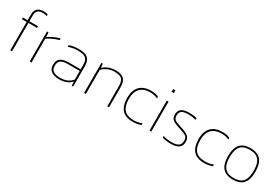

<svg xmlns="http://www.w3.org/2000/svg" viewBox="60 -1651 3801 2622"><g transform="rotate(30 1961.0 -340.0)"><path d="M152 0V-447.8H286.9L289.1 -473.9H152V-567Q152 -617.8 177.4 -641.4Q202.8 -665 262.1 -665Q290.9 -665 321.9 -653.8V-679.9Q295 -690.2 254 -690.2Q191.1 -690.2 157.6 -658Q124.1 -625.9 124.1 -565.2V-473.9H49V-447.8H124.1V0Z M458.6 0V-375.9Q536.9 -429.9 638.9 -458.2V-483.8Q592.6 -473 544.7 -451.4Q496.9 -429.9 458.6 -402.9L453.7 -473.9H430.8V0Z M1089 -65.2 1093.1 0H1115.1V-318.8Q1115.1 -406.9 1072.6 -445.4Q1030.1 -483.8 934.8 -483.8Q889.8 -483.8 850.5 -478Q811.2 -472.1 781 -460V-433.9Q849.8 -459.1 925.8 -459.1Q991 -459.1 1025.4 -445.1Q1059.8 -431.2 1073.3 -401.1Q1086.8 -371 1086.8 -317V-255.8H897.9Q817.9 -255.8 772.9 -225.9Q728 -196 728 -120.1Q728 -54 773.4 -22Q818.8 9.9 892.1 9.9Q960 9.9 1007.4 -8.1Q1054.9 -26.1 1089 -65.2ZM754.9 -120.1Q754.9 -184.8 792.5 -208Q830 -231.1 900.2 -230.2H1086.8V-94.9Q1023.8 -14.8 898.8 -14.8Q754.9 -14.8 754.9 -120.1Z M1316.1 0V-380.8Q1354.3 -416.8 1400.9 -437.9Q1447.4 -459.1 1501.3 -459.1Q1590.4 -459.1 1621.9 -427.6Q1653.3 -396.1 1653.3 -317V0H1681.2V-317Q1681.2 -403.8 1641.6 -443.8Q1602.1 -483.8 1516.2 -483.8Q1451.4 -483.8 1404.2 -465.8Q1357 -447.8 1316.1 -411.9L1311.2 -473.9H1288.2V0Z M2187.5 -13.9V-40Q2127.2 -14.8 2064.3 -14.8Q1954.6 -14.8 1906.5 -69Q1858.4 -123.2 1858.4 -237Q1858.4 -348 1912.8 -403.6Q1967.2 -459.1 2070.6 -459.1Q2133.5 -459.1 2187.5 -433.9V-460Q2160.5 -473 2134.9 -478.4Q2109.3 -483.8 2067.4 -483.8Q1955.5 -483.8 1893.4 -422Q1831.4 -360.2 1831.4 -237Q1831.4 -117.8 1885.8 -54Q1940.2 9.9 2057.6 9.9Q2131.3 9.9 2187.5 -13.9Z M2350.7 -610.2V-653.8H2315.6V-610.2ZM2346.7 0V-473.9L2318.8 -474.8V0Z M2825.5 -116Q2825.5 -177.2 2783 -206.6Q2740.6 -236.1 2662.3 -258.1Q2607.5 -276.1 2583.4 -287.1Q2559.4 -298.1 2547.4 -316.1Q2535.5 -334.1 2535.5 -366Q2535.5 -413.2 2564.7 -436.2Q2577.3 -446.9 2603 -452.6Q2628.6 -458.2 2664.6 -459.1Q2669.5 -459.1 2674.5 -459.1Q2704.6 -459.1 2733.1 -455Q2761.7 -451 2789.6 -442.9V-469Q2764.4 -477.1 2734.9 -480.4Q2705.5 -483.8 2670.4 -483.8Q2584.5 -483.8 2546.5 -454.4Q2508.5 -424.9 2508.5 -365.1Q2508.5 -309.8 2542.9 -283.9Q2577.3 -258.1 2630.4 -241.9Q2646.6 -237 2654.7 -233.8Q2662.3 -231.1 2676.7 -227.1Q2723.5 -210.9 2740.6 -202.8Q2771.6 -190.2 2785.1 -171.1Q2798.6 -152 2798.6 -116Q2798.6 -66.1 2769.6 -42Q2740.6 -18 2676.7 -14.8Q2666.4 -14.8 2655.6 -14.8Q2620.5 -14.8 2587.5 -19.3Q2554.4 -23.8 2522.5 -34.2V-8.1Q2550.4 0 2585.4 4.9Q2620.5 9.9 2658.7 9.9Q2739.7 9.9 2782.6 -19.6Q2825.5 -49 2825.5 -116Z M3312.9 -13.9V-40Q3252.7 -14.8 3189.7 -14.8Q3080 -14.8 3031.9 -69Q2983.8 -123.2 2983.8 -237Q2983.8 -348 3038.2 -403.6Q3092.6 -459.1 3196 -459.1Q3259 -459.1 3312.9 -433.9V-460Q3286 -473 3260.3 -478.4Q3234.7 -483.8 3192.9 -483.8Q3080.9 -483.8 3018.9 -422Q2956.8 -360.2 2956.8 -237Q2956.8 -117.8 3011.2 -54Q3065.6 9.9 3183 9.9Q3256.7 9.9 3312.9 -13.9Z M3853 -237Q3853 -360.2 3800.8 -422Q3748.7 -483.8 3636.7 -483.8Q3524.7 -483.8 3472.8 -422Q3420.9 -360.2 3420.9 -237Q3420.9 -114.2 3472.8 -52.2Q3524.7 9.9 3636.7 9.9Q3750.9 9.9 3801.9 -51.5Q3853 -112.9 3853 -237ZM3447.8 -237Q3447.8 -351.2 3491.9 -405.1Q3536 -459.1 3636.7 -459.1Q3705.9 -459.1 3747.3 -434.6Q3788.7 -410.1 3807.3 -360.6Q3826 -311.2 3826 -237Q3826 -163.2 3807.3 -113.5Q3788.7 -63.8 3747.3 -39.3Q3705.9 -14.8 3636.7 -14.8Q3567.9 -14.8 3526.3 -39.3Q3484.7 -63.8 3466.3 -113.5Q3447.8 -163.2 3447.8 -237Z"/></g></svg>

Font: Arad-VF Thin Dots1
Style: Regular
Weight: 100
Designer: Mohammad Darvishi
Version: Version 1.000;August 30, 2024;FontCreator 15.0.0.2992 64-bit